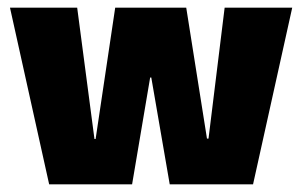

<svg xmlns="http://www.w3.org/2000/svg" viewBox="-20 -480 787 500"><path d="M371 -278H374L422 0H639L741 -460H565L523 -119H519L465 -460H280L229 -118H226L181 -460H6L108 0H324Z"/></svg>

Font: FilmFarsi_V5 Display
Style: Regular
Weight: 400
Designer: Borna Izadpanah
Foundry: Borna Izadpanah
Version: Version 1.000;PS 001.000;hotconv 1.0.88;makeotf.lib2.5.64775